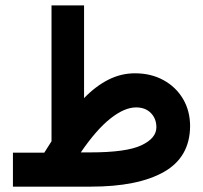

<svg xmlns="http://www.w3.org/2000/svg" viewBox="-20 -697 758 717"><path d="M145.5 -127Q152.3 -138.2 159.2 -148.7Q166 -159.2 172.4 -169.4V-676.8H293.9V-330.6Q337.4 -375.5 384.8 -399.4Q432.1 -423.3 483.9 -423.3Q543.9 -423.3 590.6 -397.7Q637.2 -372.1 663.6 -327.4Q689.9 -282.7 689.9 -225.6Q689 -109.9 592 -54.9Q495.1 0 318.8 0H28.3V-127ZM316.9 -127.9Q451.7 -127.9 507.8 -154.3Q564 -180.7 564 -221.7Q564 -253.9 543.5 -274.9Q522.9 -295.9 488.3 -295.9Q444.8 -295.9 392.6 -254.6Q340.3 -213.4 281.7 -127.9Z"/></svg>

Font: Vazir WOL
Style: Bold-WOL
Weight: 700
Designer: Saber Rastikerdar
Foundry: Saber Rastikerdar
Version: Version 30.00;August 23, 2021;FontCreator 13.0.0.2683 64-bit